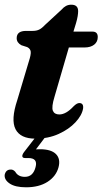

<svg xmlns="http://www.w3.org/2000/svg" viewBox="-22 -579 436 817"><path d="M94 -378.5 69 -386.5Q49 -397.5 49 -416.5Q49 -447.5 89 -447.5H117Q133 -447.5 144.5 -453Q156 -458.5 169.5 -473L240.5 -538.5Q248.5 -548 258.5 -553.5Q268.5 -559 281.5 -559Q310.5 -559 310.5 -531.5Q310.5 -523 308.5 -510.2Q306.5 -497.5 301.5 -480.5L290.5 -444.5H371.5Q394 -444.5 394 -421.5Q394 -401 378.8 -389Q363.5 -377 338 -377H271L210 -167.5Q196.5 -123.5 203 -107.8Q209.5 -92 230.5 -92Q259 -92 291 -126.5Q305.5 -141 316 -140.5Q334.5 -140 331.5 -117Q326.5 -88 299 -58.5Q271.5 -29 227.5 -9Q183.5 11 128.5 11Q65 11 44.2 -29Q23.5 -69 51.5 -153L101 -318.5Q110 -346 108.8 -358.8Q107.5 -371.5 94 -378.5ZM138.5 -7H179L131 56.5Q138.5 56 147.5 56Q195.5 56 216 76.5Q236.5 97 227 133Q216.5 171.5 180.2 194.8Q144 218 89 218Q43 218 19.2 202Q-4.5 186 -2 164.5Q3 143 22.5 142.5Q29.5 142 34.2 144.8Q39 147.5 43 152Q55 173.5 84 173.5Q119 173.5 129.5 131.5Q139.5 93.5 98.5 93.5H85.5Q74 93.5 73 86.5Q72 79.5 80 68.5Z"/></svg>

Font: Fraunces 72pt Soft
Style: Bold Italic
Weight: 700
Italic angle: -16°
Version: Version 1.000;[b76b70a41]